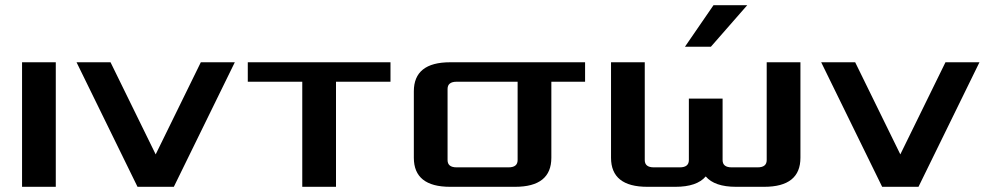

<svg xmlns="http://www.w3.org/2000/svg" viewBox="-20 -720 3810 740"><path d="M65 0V-480H195V0Z M275 -480H406L580 -125L754 -480H885L650 0H510Z M935 -405V-480H1485V-405H1275V0H1145V-405Z M1575 -112V-368Q1575 -480 1715 -480H2235V-405H2105V-112Q2105 0 1965 0H1715Q1575 0 1575 -112ZM1705 -103Q1705 -75 1740 -75H1940Q1975 -75 1975 -103V-405H1740Q1705 -405 1705 -377Z M2335 -112V-480H2465V-103Q2465 -75 2500 -75H2600Q2635 -75 2635 -103V-340H2765V-103Q2765 -75 2800 -75H2900Q2935 -75 2935 -103V-480H3065V-112Q3065 0 2925 0H2817Q2734 0 2700 -40Q2666 0 2583 0H2475Q2335 0 2335 -112ZM2620 -540 2730 -700H2860L2720 -540Z M3145 -480H3276L3450 -125L3624 -480H3755L3520 0H3380Z"/></svg>

Font: Xolonium
Style: Regular
Weight: 400
Designer: Severin Meyer
Version: Version 4.2